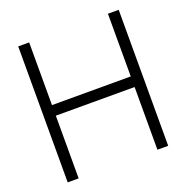

<svg xmlns="http://www.w3.org/2000/svg" viewBox="-133 -873 966 995"><g transform="rotate(-20 350.0 -375.0)"><path d="M567.7 -750V-404.2H133.3V-750H72.9V0H133.3V-345.8H567.7V0H627.1V-750Z"/></g></svg>

Font: Manrope3 Light
Style: Regular
Weight: 300
Designer: Mikhail Sharanda
Foundry: Mikhail Sharanda
Version: Version 3.000;PS 003.000;hotconv 1.0.88;makeotf.lib2.5.64775